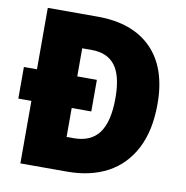

<svg xmlns="http://www.w3.org/2000/svg" viewBox="-80 -791 840 868"><g transform="rotate(10 340.0 -357.0)"><path d="M299 -714Q459 -714 546.5 -626Q634 -538 634 -372Q634 -250 591 -167Q548 -84 470 -42Q392 0 284 0H70V-287H10V-432H70V-714ZM299 -561H255V-432H345V-287H255V-154H287Q367 -154 404.5 -206Q442 -258 442 -365Q442 -467 406.5 -514Q371 -561 299 -561Z"/></g></svg>

Font: Noto Sans SemiCondensed Black
Style: Regular
Weight: 900
Width: 4
Designer: Monotype Design Team
Foundry: Monotype Imaging Inc.
Version: Version 2.013; ttfautohint (v1.8.4.7-5d5b)